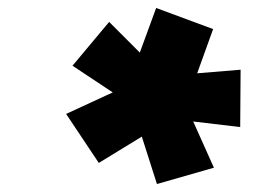

<svg xmlns="http://www.w3.org/2000/svg" viewBox="-20 -744 690 482"><path d="M146 -458 263 -512 162 -579 254 -689 331 -612 372 -724 515 -671 475 -560 584 -569 583 -425 465 -439 517 -323 374 -282 336 -401 228 -335Z"/></svg>

Font: Azeret Mono Black
Style: Italic
Weight: 900
Italic angle: -12°
Designer: Martin Vácha
Foundry: Displaay
Version: Version 1.000; Glyphs 3.0.3, build 3074